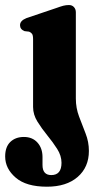

<svg xmlns="http://www.w3.org/2000/svg" viewBox="-56 -492 376 743"><path d="M237.5 -110.5Q237.5 -74 250 -41Q262.5 -8 275.2 24.5Q288 57 288 92Q288 155 244.5 192.8Q201 230.5 125.5 230.5Q45.5 230.5 4.8 195.5Q-36 160.5 -36 113.5Q-36 76.5 -16 57.2Q4 38 36.5 38Q69.5 38 89 59.8Q108.5 81.5 108.5 116V146.5Q108.5 185.5 142.5 185.5Q182 185.5 182 138Q182 110.5 165.2 84.2Q148.5 58 127 31.8Q105.5 5.5 88.8 -21.5Q72 -48.5 72 -78V-340.5Q72 -355.5 68 -361Q64 -366.5 56.5 -369.5L39 -371.5Q21.5 -378.5 21.5 -394.5Q21.5 -412 46.5 -422L162 -461Q178.5 -467 189 -469.8Q199.5 -472.5 211 -472.5Q223 -472.5 230.2 -464.5Q237.5 -456.5 237.5 -444.5Z"/></svg>

Font: Fraunces 72pt Soft
Style: Bold
Weight: 700
Version: Version 1.000;[b76b70a41]